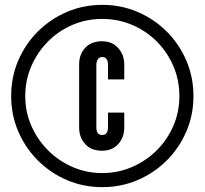

<svg xmlns="http://www.w3.org/2000/svg" viewBox="-20 -763 843 791"><path d="M401 8Q323.5 8 255.5 -21.2Q187.5 -50.5 136 -102Q84.5 -153.5 55.2 -221.5Q26 -289.5 26 -367Q26 -445.5 55.2 -513.8Q84.5 -582 136.2 -633.5Q188 -685 256 -714Q324 -743 401 -743Q479 -743 547.2 -713.8Q615.5 -684.5 667 -633Q718.5 -581.5 747.8 -513.2Q777 -445 777 -367Q777 -289.5 747.8 -221.5Q718.5 -153.5 667 -102Q615.5 -50.5 547.2 -21.2Q479 8 401 8ZM400 -142Q356 -142 331 -169.5Q306 -197 306 -238V-497Q306 -539.5 331.2 -566.2Q356.5 -593 400 -593Q442 -593 467 -565Q492 -537 492 -497V-436H425V-497Q425 -510 419.5 -519Q414 -528 401 -528Q388.5 -528 382.8 -517.8Q377 -507.5 377 -497V-238Q377 -207 401 -207Q414.5 -207 419.8 -216.2Q425 -225.5 425 -238V-299H492V-238Q492 -197 467 -169.5Q442 -142 400 -142ZM401 -50Q466 -50 523.5 -74.8Q581 -99.5 625 -143Q669 -186.5 694 -244Q719 -301.5 719 -367Q719 -433 694.2 -490.8Q669.5 -548.5 626 -592Q582.5 -635.5 524.8 -660.2Q467 -685 401 -685Q335 -685 277.5 -660Q220 -635 176.5 -590.8Q133 -546.5 108.5 -489Q84 -431.5 84 -367Q84 -302.5 109 -245Q134 -187.5 177.8 -143.8Q221.5 -100 279 -75Q336.5 -50 401 -50Z"/></svg>

Font: League Gothic
Style: Regular
Weight: 400
Designer: The League of Moveable Type
Version: Version 2.001